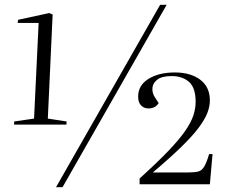

<svg xmlns="http://www.w3.org/2000/svg" viewBox="-20 -764 934 795"><path d="M212 11 643 -744H670L239 11ZM178 -273 256 -261 255 -248H38L39 -261L121 -273L140 -669H53L55 -682L184 -710L198 -704ZM691 -449Q650 -449 631 -434Q612 -419 611 -398.5Q610 -378 622 -360L637 -337Q623 -315 595 -315Q576 -315 564 -327.5Q552 -340 552 -364Q552 -411 595 -437.5Q638 -464 704 -464Q769 -464 809 -434Q849 -404 849 -348Q849 -324 839 -297.5Q829 -271 804 -237Q779 -203 732.5 -157.5Q686 -112 613 -50H760Q787 -50 801.5 -54Q816 -58 825.5 -74Q835 -90 846 -126H860L849 -1H558V-25Q631 -91 676.5 -138.5Q722 -186 746.5 -221.5Q771 -257 780.5 -285.5Q790 -314 790 -343Q790 -401 762.5 -425Q735 -449 691 -449Z"/></svg>

Font: Literata 72pt Light
Style: Italic
Weight: 300
Italic angle: -2°
Designer: Latin by Veronika Burian and Jose Scaglione. Greek by Irene Vlachou. Cyrillic by Vera Evstafieva
Foundry: TypeTogether
Version: Version 3.002